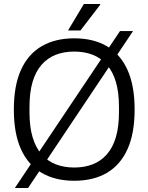

<svg xmlns="http://www.w3.org/2000/svg" viewBox="-20 -889 740 957"><path d="M350 12Q255 12 187.5 -27.5Q120 -67 84.5 -145.5Q49 -224 49 -343Q49 -462 84.5 -540.5Q120 -619 187.5 -658.5Q255 -698 350 -698Q446 -698 513 -658.5Q580 -619 615.5 -540.5Q651 -462 651 -343Q651 -224 615.5 -145.5Q580 -67 513 -27.5Q446 12 350 12ZM350 -54Q401 -54 442 -70Q483 -86 512.5 -119.5Q542 -153 557.5 -205Q573 -257 573 -330V-356Q573 -429 557.5 -481Q542 -533 512.5 -566.5Q483 -600 442 -616Q401 -632 350 -632Q299 -632 258 -616Q217 -600 187.5 -566.5Q158 -533 142.5 -481Q127 -429 127 -356V-330Q127 -257 142.5 -205Q158 -153 187.5 -119.5Q217 -86 258 -70Q299 -54 350 -54ZM54 48 578 -734H643L120 48ZM319 -737 398 -869H479L480 -866L381 -737Z"/></svg>

Font: Archivo SemiCondensed Light
Style: Regular
Weight: 300
Width: 4
Designer: Hector Gatti
Foundry: Omnibus-Type
Version: Version 2.001